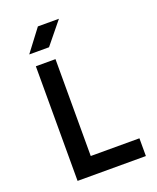

<svg xmlns="http://www.w3.org/2000/svg" viewBox="-170 -1050 940 1149"><g transform="rotate(-20 300.0 -475.0)"><path d="M121 0V-730H246V-113H556V0ZM108 -810 214 -950H348L234 -810Z"/></g></svg>

Font: Tiny
Style: Bold
Weight: 700
Monospace: yes
Designer: Philipp Nurullin, Konstantin Bulenkov
Foundry: JetBrains
Version: Version 2.251; ttfautohint (v1.8.4.7-5d5b)